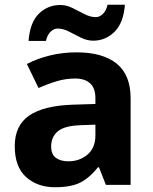

<svg xmlns="http://www.w3.org/2000/svg" viewBox="-20 -777 644 807"><path d="M302 -557Q412 -557 470.5 -509.5Q529 -462 529 -364V0H425L396 -74H392Q357 -30 318 -10Q279 10 211 10Q138 10 90 -32.5Q42 -75 42 -163Q42 -250 103 -291.5Q164 -333 286 -337L381 -340V-364Q381 -407 358.5 -427Q336 -447 296 -447Q256 -447 218 -435.5Q180 -424 142 -407L93 -508Q137 -531 190.5 -544Q244 -557 302 -557ZM323 -251Q251 -249 223 -225Q195 -201 195 -162Q195 -128 215 -113.5Q235 -99 267 -99Q315 -99 348 -127.5Q381 -156 381 -208V-253ZM100 -605Q106 -683 143.5 -719.5Q181 -756 233 -756Q260 -756 285.5 -743Q311 -730 335.5 -717.5Q360 -705 383 -705Q398 -705 412 -718Q426 -731 432 -757H505Q499 -680 461 -643Q423 -606 372 -606Q346 -606 320.5 -618.5Q295 -631 270.5 -644Q246 -657 222 -657Q207 -657 193 -644Q179 -631 173 -605Z"/></svg>

Font: Noto Sans Sora Sompeng
Style: Bold
Weight: 700
Designer: Monotype Design Team. David Williams.
Foundry: Monotype Imaging Inc.
Version: Version 2.101